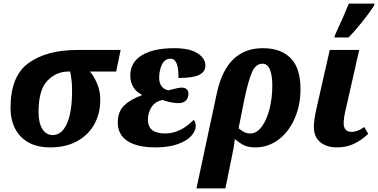

<svg xmlns="http://www.w3.org/2000/svg" viewBox="-20 -816 2119 1076"><path d="M39 -212Q39 -390 140.5 -463Q242 -536 413 -536H656L631 -415H484Q506 -390 524 -348Q542 -306 542 -257Q542 -180 508.5 -119.5Q475 -59 411.5 -24.5Q348 10 262 10Q155 10 97 -50Q39 -110 39 -212ZM384 -310Q384 -342 380.5 -371Q377 -400 373 -415H363Q295 -415 245.5 -363.5Q196 -312 196 -188Q196 -127 217.5 -93Q239 -59 276 -59Q326 -59 355 -123Q384 -187 384 -310Z M640 -129Q640 -190 676 -225Q712 -260 773 -281L774 -286Q745 -299 727.5 -327Q710 -355 710 -392Q710 -466 774.5 -506Q839 -546 957 -546Q1041 -546 1086 -518Q1131 -490 1131 -448Q1131 -414 1096.5 -396.5Q1062 -379 980 -379Q982 -487 936 -487Q903 -487 887.5 -454Q872 -421 872 -380Q872 -350 886.5 -331.5Q901 -313 925 -310L945 -315Q981 -325 998 -325Q1016 -325 1026 -316Q1036 -307 1036 -291Q1036 -267 1021.5 -252.5Q1007 -238 979 -238Q959 -238 931.5 -244Q904 -250 891 -256Q850 -247 829.5 -216.5Q809 -186 809 -144Q809 -68 906 -68Q991 -68 1065 -144Q1077 -134 1077 -110Q1077 -82 1051.5 -54Q1026 -26 975 -8Q924 10 853 10Q748 10 694 -26Q640 -62 640 -129Z M1195 -293Q1249 -546 1453 -546Q1554 -546 1609 -490Q1664 -434 1664 -317Q1664 -225 1630.5 -150Q1597 -75 1539.5 -32.5Q1482 10 1411 10Q1373 10 1348.5 -1.5Q1324 -13 1296 -37Q1291 9 1282 49L1243 240H1081ZM1506 -336Q1506 -394 1492.5 -426.5Q1479 -459 1451 -459Q1413 -459 1392 -411Q1371 -363 1349 -257L1317 -97Q1335 -82 1350 -75Q1365 -68 1384 -68Q1418 -68 1446 -105Q1474 -142 1490 -203.5Q1506 -265 1506 -336Z M1739 -105Q1739 -141 1752 -201L1828 -536H1993L1918 -205Q1906 -157 1906 -124Q1906 -101 1917.5 -89Q1929 -77 1949 -77Q1984 -77 2021 -104L2044 -66Q2007 -31 1964.5 -10.5Q1922 10 1868 10Q1810 10 1774.5 -19.5Q1739 -49 1739 -105ZM1858 -621Q1907 -726 1935 -796H2079L2076 -784Q2051 -745 2011.5 -695.5Q1972 -646 1934 -606H1854Z"/></svg>

Font: Noto Serif NarrowExtraBold
Style: Italic
Weight: 800
Width: 4
Italic angle: -12°
Designer: Monotype Design Team
Foundry: Monotype Imaging Inc.
Version: Version 1.001